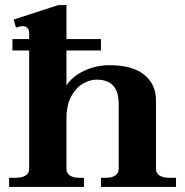

<svg xmlns="http://www.w3.org/2000/svg" viewBox="-20 -737 730 757"><path d="M674 -36V0H378V-36H397Q421 -36 434.5 -45Q448 -54 448 -72V-328Q448 -423 361 -423Q334 -423 306.5 -407Q279 -391 260.5 -356.5Q242 -322 242 -270V-72Q242 -54 255.5 -45Q269 -36 293 -36H311V0H16V-36H41Q67 -36 81 -45Q95 -54 95 -72V-538H29V-583H95V-605Q95 -634 67 -634Q61 -634 43 -628L34 -660L210 -717H242V-583H378V-538H242V-400Q265 -436 312 -458Q359 -480 411 -480Q502 -480 548.5 -442.5Q595 -405 595 -341V-72Q595 -54 609 -45Q623 -36 649 -36Z"/></svg>

Font: Taviraj DemiBold
Style: Regular
Weight: 600
Designer: Katatrad Team
Foundry: CadsonDemak
Version: Version 1.030